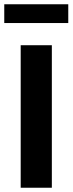

<svg xmlns="http://www.w3.org/2000/svg" viewBox="-30 -880 340 900"><path d="M0 0ZM67 0V-668H213V0ZM-10 -772V-860H290V-772Z"/></svg>

Font: Gantari
Style: Bold
Weight: 700
Designer: Anugrah Pasau
Foundry: Lafontype
Version: Version 1.000; ttfautohint (v1.6)